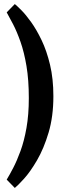

<svg xmlns="http://www.w3.org/2000/svg" viewBox="-20 -727 312 946"><path d="M243 -253Q243 -153 219.5 -74Q196 5 162.5 62.5Q129 120 98 154Q67 188 53 199L13 158Q27 135 45 100.5Q63 66 81 17Q99 -32 110.5 -97Q122 -162 122 -244Q122 -333 110.5 -401.5Q99 -470 81 -521Q63 -572 44.5 -607.5Q26 -643 13 -666L53 -707Q63 -699 85 -677Q107 -655 133.5 -618Q160 -581 185 -529Q210 -477 226.5 -408Q243 -339 243 -253Z"/></svg>

Font: Yrsa
Style: Bold
Weight: 700
Version: Version 2.004